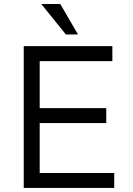

<svg xmlns="http://www.w3.org/2000/svg" viewBox="-20 -932 660 952"><path d="M97.7 -703.1V0H546.4V-74.2H176.8V-321.8H506.8V-396H176.8V-628.9H537.1V-703.1ZM184.6 -912.1 306.6 -761.2H366.7L278.8 -912.1Z"/></svg>

Font: Faust Sans
Style: Regular
Weight: 400
Designer: Andreas Faust
Version: Version 1.003;Glyphs 3.1.2 (3151)